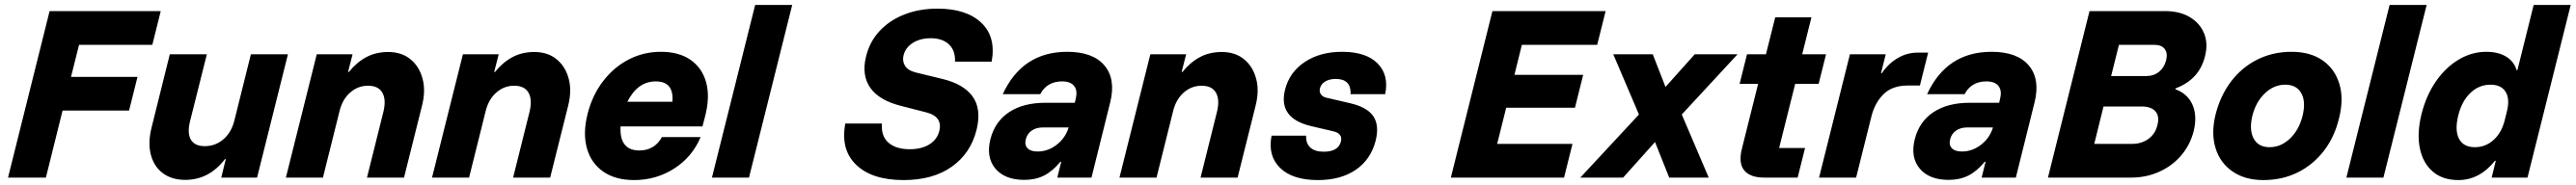

<svg xmlns="http://www.w3.org/2000/svg" viewBox="-20 -720 10428 750"><path d="M165.8 0H12.5L180.8 -675H630.8L596.7 -538.3H300L267.5 -408.3H536.7L502.5 -271.7H233.3Z M730 9.2Q675 9.2 638.8 -18.3Q602.5 -45.8 590.4 -94.2Q578.3 -142.5 594.2 -205L667.5 -500H817.5L749.2 -227.5Q737.5 -180 752.9 -153.8Q768.3 -127.5 809.2 -127.5Q852.5 -127.5 885 -155.8Q917.5 -184.2 929.2 -232.5L995.8 -500H1145.8L1020.8 0H875.8L894.2 -75H890.8Q826.7 9.2 730 9.2Z M1137.5 0 1262.5 -500H1407.5L1389.2 -428.3H1392.5Q1424.2 -467.5 1462.9 -488.3Q1501.7 -509.2 1551.7 -509.2Q1605.8 -509.2 1641.7 -480Q1677.5 -450.8 1690.8 -401.2Q1704.2 -351.7 1688.3 -290L1615.8 0H1465.8L1532.5 -267.5Q1544.2 -316.7 1527.9 -344.6Q1511.7 -372.5 1470 -372.5Q1429.2 -372.5 1397.5 -344.6Q1365.8 -316.7 1354.2 -267.5L1287.5 0Z M1729.2 0 1854.2 -500H1999.2L1980.8 -428.3H1984.2Q2015.8 -467.5 2054.6 -488.3Q2093.3 -509.2 2143.3 -509.2Q2197.5 -509.2 2233.3 -480Q2269.2 -450.8 2282.5 -401.2Q2295.8 -351.7 2280 -290L2207.5 0H2057.5L2124.2 -267.5Q2135.8 -316.7 2119.6 -344.6Q2103.3 -372.5 2061.7 -372.5Q2020.8 -372.5 1989.2 -344.6Q1957.5 -316.7 1945.8 -267.5L1879.2 0Z M2547.5 10Q2471.7 10 2422.5 -24.2Q2373.3 -58.3 2356.2 -119.2Q2339.2 -180 2359.2 -259.2Q2378.3 -334.2 2421.7 -390.8Q2465 -447.5 2525.4 -478.8Q2585.8 -510 2655.8 -510Q2729.2 -510 2776.2 -477.1Q2823.3 -444.2 2839.2 -385.4Q2855 -326.7 2835 -249.2L2824.2 -207.5H2492.5Q2487.5 -110 2568.3 -110Q2630 -110 2660 -164.2H2816.7Q2782.5 -83.3 2709.6 -36.7Q2636.7 10 2547.5 10ZM2520 -307.5H2702.5Q2709.2 -390 2635 -390Q2561.7 -390 2520 -307.5Z M2862.5 0 3037.5 -700H3187.5L3012.5 0Z M3638.3 10Q3510.8 10 3446.7 -51.7Q3382.5 -113.3 3402.5 -219.2H3550.8Q3546.7 -168.3 3577.1 -141.7Q3607.5 -115 3663.3 -115Q3711.7 -115 3743.3 -135Q3775 -155 3783.3 -190Q3790 -216.7 3777.5 -236.2Q3765 -255.8 3728.3 -265L3627.5 -290.8Q3539.2 -313.3 3503.8 -363.8Q3468.3 -414.2 3485.8 -488.3Q3500 -549.2 3540 -592.9Q3580 -636.7 3640.4 -660.8Q3700.8 -685 3775.8 -685Q3892.5 -685 3952.9 -627.9Q4013.3 -570.8 3995 -470H3846.7Q3848.3 -515.8 3821.7 -540.4Q3795 -565 3748.3 -565Q3705 -565 3675.4 -545.8Q3645.8 -526.7 3638.3 -495.8Q3632.5 -472.5 3644.2 -453.3Q3655.8 -434.2 3689.2 -425.8L3795.8 -400Q3881.7 -379.2 3917.9 -328.8Q3954.2 -278.3 3934.2 -195Q3910.8 -99.2 3834.2 -44.6Q3757.5 10 3638.3 10Z M4127.5 9.2Q4048.3 9.2 4010 -36.7Q3971.7 -82.5 3990 -155.8Q4008.3 -227.5 4065.8 -265.4Q4123.3 -303.3 4211.7 -303.3H4331.7L4335.8 -321.7Q4343.3 -353.3 4328.8 -371.7Q4314.2 -390 4280 -390Q4219.2 -390 4191.7 -338.3H4040Q4119.2 -510 4300.8 -510Q4405 -510 4451.7 -454.6Q4498.3 -399.2 4475 -305L4399.2 0H4260.8L4276.7 -64.2H4273.3Q4241.7 -25.8 4207.1 -8.3Q4172.5 9.2 4127.5 9.2ZM4180.8 -105.8Q4222.5 -105.8 4257.5 -132.5Q4292.5 -159.2 4305.8 -200.8L4306.7 -203.3H4201.7Q4175.8 -203.3 4157.5 -190.8Q4139.2 -178.3 4133.3 -155.8Q4127.5 -132.5 4140 -119.2Q4152.5 -105.8 4180.8 -105.8Z M4512.5 0 4637.5 -500H4782.5L4764.2 -428.3H4767.5Q4799.2 -467.5 4837.9 -488.3Q4876.7 -509.2 4926.7 -509.2Q4980.8 -509.2 5016.7 -480Q5052.5 -450.8 5065.8 -401.2Q5079.2 -351.7 5063.3 -290L4990.8 0H4840.8L4907.5 -267.5Q4919.2 -316.7 4902.9 -344.6Q4886.7 -372.5 4845 -372.5Q4804.2 -372.5 4772.5 -344.6Q4740.8 -316.7 4729.2 -267.5L4662.5 0Z M5315.8 10Q5213.3 10 5162.9 -39.2Q5112.5 -88.3 5128.3 -170H5268.3Q5266.7 -139.2 5285 -122.1Q5303.3 -105 5339.2 -105Q5399.2 -105 5409.2 -146.7Q5416.7 -178.3 5379.2 -187.5L5286.7 -209.2Q5155 -240.8 5182.5 -355Q5200 -426.7 5262.1 -468.3Q5324.2 -510 5414.2 -510Q5510.8 -510 5557.5 -462.9Q5604.2 -415.8 5588.3 -338.3H5448.3Q5450.8 -400 5388.3 -400Q5362.5 -400 5345.4 -389.6Q5328.3 -379.2 5324.2 -361.7Q5320.8 -348.3 5327.9 -337.9Q5335 -327.5 5349.2 -324.2L5445.8 -301.7Q5515 -285.8 5540 -249.2Q5565 -212.5 5550 -150.8Q5530.8 -74.2 5470 -32.1Q5409.2 10 5315.8 10Z M6312.5 0H5854.2L6022.5 -675H6480.8L6446.7 -538.3H6141.7L6111.7 -416.7H6390L6356.7 -283.3H6078.3L6041.7 -136.7H6346.7Z M6378.3 0 6615.8 -255.8 6511.7 -500H6671.7L6723.3 -367.5L6841.7 -500H7015L6789.2 -255.8L6898.3 0H6738.3L6680.8 -144.2L6551.7 0Z M7123.3 0Q7065.8 0 7041.7 -29.6Q7017.5 -59.2 7033.3 -120L7098.3 -380H7023.3L7053.3 -500H7130L7167.5 -650H7314.2L7276.7 -500H7373.3L7343.3 -380H7248.3L7183.3 -120H7288.3L7258.3 0Z M7345 0 7470 -500H7615L7595.8 -423.3H7599.2Q7625 -461.7 7662.9 -484.2Q7700.8 -506.7 7744.2 -506.7H7786.7L7753.3 -373.3H7704.2Q7642.5 -373.3 7607.1 -339.2Q7571.7 -305 7557.5 -250L7495 0Z M7870 9.2Q7790.8 9.2 7752.5 -36.7Q7714.2 -82.5 7732.5 -155.8Q7750.8 -227.5 7808.3 -265.4Q7865.8 -303.3 7954.2 -303.3H8074.2L8078.3 -321.7Q8085.8 -353.3 8071.2 -371.7Q8056.7 -390 8022.5 -390Q7961.7 -390 7934.2 -338.3H7782.5Q7861.7 -510 8043.3 -510Q8147.5 -510 8194.2 -454.6Q8240.8 -399.2 8217.5 -305L8141.7 0H8003.3L8019.2 -64.2H8015.8Q7984.2 -25.8 7949.6 -8.3Q7915 9.2 7870 9.2ZM7923.3 -105.8Q7965 -105.8 8000 -132.5Q8035 -159.2 8048.3 -200.8L8049.2 -203.3H7944.2Q7918.3 -203.3 7900 -190.8Q7881.7 -178.3 7875.8 -155.8Q7870 -132.5 7882.5 -119.2Q7895 -105.8 7923.3 -105.8Z M8271.7 0 8440 -675H8746.7Q8805 -675 8845.8 -650.8Q8886.7 -626.7 8903.8 -585Q8920.8 -543.3 8907.5 -491.7Q8884.2 -397.5 8788.3 -361.7L8787.5 -358.3Q8837.5 -340 8857.1 -295Q8876.7 -250 8861.7 -188.3Q8847.5 -132.5 8811.3 -90Q8775 -47.5 8722.5 -23.8Q8670 0 8608.3 0ZM8527.5 -411.7H8670Q8700 -411.7 8721.3 -428.8Q8742.5 -445.8 8750 -475Q8757.5 -504.2 8744.6 -521.2Q8731.7 -538.3 8701.7 -538.3H8559.2ZM8459.2 -136.7H8612.5Q8650.8 -136.7 8678.8 -157.1Q8706.7 -177.5 8715 -213.3Q8724.2 -248.3 8707.1 -268.3Q8690 -288.3 8650.8 -288.3H8496.7Z M9144.2 10Q9069.2 10 9018.8 -25Q8968.3 -60 8950 -120.4Q8931.7 -180.8 8950.8 -257.5Q8970.8 -335 9014.6 -391.7Q9058.3 -448.3 9120.8 -479.2Q9183.3 -510 9257.5 -510Q9333.3 -510 9382.9 -475.8Q9432.5 -441.7 9451.2 -381.2Q9470 -320.8 9450.8 -242.5Q9432.5 -165 9388.8 -108.3Q9345 -51.7 9282.5 -20.8Q9220 10 9144.2 10ZM9169.2 -123.3Q9215 -123.3 9251.7 -158.3Q9288.3 -193.3 9302.5 -250Q9316.7 -307.5 9297.5 -342.1Q9278.3 -376.7 9232.5 -376.7Q9186.7 -376.7 9150 -341.7Q9113.3 -306.7 9099.2 -250Q9085.8 -193.3 9104.6 -158.3Q9123.3 -123.3 9169.2 -123.3Z M9480 0 9655 -700H9805L9630 0Z M9933.3 10Q9870 10 9830 -24.2Q9790 -58.3 9777.5 -118.8Q9765 -179.2 9784.2 -257.5Q9803.3 -333.3 9842.5 -390Q9881.7 -446.7 9934.6 -478.3Q9987.5 -510 10046.7 -510Q10094.2 -510 10126.2 -490.8Q10158.3 -471.7 10169.2 -435.8H10172.5L10238.3 -700H10388.3L10213.3 0H10068.3L10085 -68.3H10081.7Q10019.2 10 9933.3 10ZM10000 -123.3Q10043.3 -123.3 10075.8 -152.5Q10108.3 -181.7 10120.8 -231.7L10130 -268.3Q10142.5 -319.2 10124.6 -347.9Q10106.7 -376.7 10063.3 -376.7Q10016.7 -376.7 9981.7 -342.9Q9946.7 -309.2 9932.5 -250Q9918.3 -190.8 9936.2 -157.1Q9954.2 -123.3 10000 -123.3Z"/></svg>

Font: Funnel Sans ExtraBold
Style: Italic
Weight: 800
Italic angle: -14.036°
Version: Version 1.000; Beta; Release 5; Build 24; ttfautohint (v1.8.